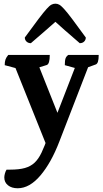

<svg xmlns="http://www.w3.org/2000/svg" viewBox="-20 -737 551 1027"><path d="M74.6 270Q42.6 270 22.8 254.2Q3 238.4 3 212.4Q3 203.7 6.1 191.7Q9.3 179.6 15.1 170.4H34.3Q82 170.4 112.9 161.7Q143.8 153 164.9 133.3Q186 113.5 202.3 79.2Q218.6 44.9 236.2 -5.8L233.1 51.6L58.1 -384.8L80.6 -368.2L5.2 -388.4Q5.2 -407 9.4 -418.8Q13.6 -430.6 24.1 -443H246.2Q246.2 -394.8 230.2 -389.3L168.4 -370.1L185.1 -390.7L304.3 -90.8L270.5 -90.3L385.8 -387.9L393.1 -370L326.7 -388.4Q326.7 -413.2 330.5 -424.3Q334.2 -435.4 345.2 -443H507.9Q507.9 -418.8 503.9 -406.9Q499.9 -395 491.9 -392.1L434.9 -371.4L456.5 -390.8L297.9 18.9Q254.1 133.4 196.1 201.7Q138.1 270 74.6 270ZM276.4 -717.3Q287 -717.3 296.7 -712.1Q306.5 -707 322.5 -689.4Q338.6 -671.9 365.9 -635.6Q393.2 -599.3 438.9 -536.4Q438.9 -523.4 430 -514.7Q421.2 -506 406.6 -506Q359.6 -546.1 327.8 -574.3Q296.1 -602.5 276.4 -620.3Q256.1 -602.5 224.1 -574.3Q192.1 -546.1 145.1 -506Q131 -506 121.8 -514.7Q112.7 -523.4 112.7 -536.4Q158.4 -599.3 186 -635.6Q213.5 -671.9 229.4 -689.4Q245.2 -707 255.2 -712.1Q265.2 -717.3 276.4 -717.3Z"/></svg>

Font: Petrona
Style: Regular
Weight: 400
Designer: Ringo R. Seeber
Foundry: Ringo R. Seeber
Version: Version 2.001; ttfautohint (v1.8.3)